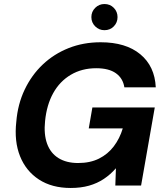

<svg xmlns="http://www.w3.org/2000/svg" viewBox="-20 -922 825 954"><path d="M331 12Q238 12 173.5 -30Q109 -72 79.5 -146Q50 -220 61 -317Q68 -404 102.5 -476.5Q137 -549 192.5 -601.5Q248 -654 321 -683Q394 -712 480 -712Q605 -712 677 -652.5Q749 -593 754 -488H598Q591 -533 556 -558Q521 -583 458 -583Q387 -583 332 -550.5Q277 -518 244.5 -459.5Q212 -401 204 -321Q197 -255 214 -208Q231 -161 270.5 -136.5Q310 -112 368 -112Q428 -112 472 -134Q516 -156 545.5 -195Q575 -234 590 -284H421L439 -388H749L681 0H553L556 -86Q529 -55 496 -33Q463 -11 422.5 0.5Q382 12 331 12ZM499 -772Q472 -772 453 -791Q434 -810 434 -837Q434 -864 453 -883Q472 -902 499 -902Q527 -902 545.5 -883Q564 -864 564 -837Q564 -810 545.5 -791Q527 -772 499 -772Z"/></svg>

Font: DM Sans 12pt ExtraBold
Style: Italic
Weight: 800
Italic angle: -10°
Version: Version 4.004;gftools[0.9.30]